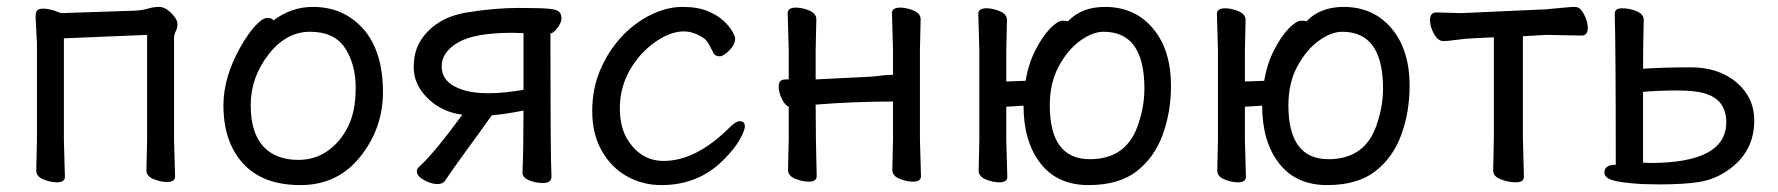

<svg xmlns="http://www.w3.org/2000/svg" viewBox="-20 -512 5150 556"><path d="M145 16Q126 16 105.5 7.5Q85 -1 85 -18L87 -106V-386L83 -465Q83 -475 87 -481Q91 -487 106 -487Q118 -487 138 -481L157 -474L369 -481Q391 -482 408 -487Q425 -492 441 -492Q458 -492 476 -474Q494 -456 494 -443Q494 -431 489 -421.5Q484 -412 484 -402V-107L487 -1Q487 15 464 15Q445 15 424.5 6.5Q404 -2 404 -19L406 -107V-411L165 -401V-106L168 0Q168 16 145 16Z M844 -49Q891 -49 928 -74.5Q965 -100 987.5 -144.5Q1010 -189 1010 -258Q1010 -326 979 -373Q948 -420 878 -420Q808 -420 757 -353.5Q706 -287 706 -208Q706 -128 742 -88.5Q778 -49 844 -49ZM850 24Q741 24 684 -38.5Q627 -101 627 -207Q627 -289 677 -377Q698 -414 719 -437Q740 -460 754 -460Q767 -460 772 -453Q824 -492 886 -492Q948 -492 993 -462Q1089 -399 1089 -245Q1089 -141 1023.5 -58.5Q958 24 850 24Z M1395 -242Q1439 -242 1496 -252V-416L1464 -417Q1354 -417 1306.5 -389Q1259 -361 1259 -320Q1259 -270 1323 -251Q1351 -242 1395 -242ZM1246 21Q1229 21 1208 9.5Q1187 -2 1187 -16Q1187 -24 1197 -32Q1239 -71 1319 -180Q1260 -187 1219 -227Q1178 -267 1178 -317Q1178 -366 1201 -399Q1246 -464 1339 -477Q1414 -489 1482 -489Q1549 -489 1571.5 -486.5Q1594 -484 1600 -477Q1606 -470 1606 -459Q1606 -447 1594.5 -431.5Q1583 -416 1574 -415Q1574 -51 1577 0Q1577 18 1552 18Q1531 18 1512 10Q1493 2 1493 -12V-13Q1496 -79 1496 -192Q1448 -182 1404 -178Q1378 -141 1334.5 -81.5Q1291 -22 1269 11Q1263 21 1246 21Z M1895 24Q1841 24 1795.5 -1.5Q1750 -27 1722.5 -75.5Q1695 -124 1695 -190Q1695 -255 1718 -309Q1741 -363 1778.5 -404Q1816 -445 1863.5 -468.5Q1911 -492 1956 -492Q2000 -492 2029 -480Q2058 -468 2075.5 -451.5Q2093 -435 2101 -420.5Q2109 -406 2109 -401Q2109 -383 2092 -366Q2075 -349 2064 -349Q2052 -349 2047 -357Q2040 -371 2033 -383.5Q2026 -396 2017 -402Q1989 -421 1960 -421Q1931 -421 1898.5 -403.5Q1866 -386 1838 -356Q1775 -286 1775 -199Q1775 -149 1793 -115Q1832 -46 1902 -46Q1996 -46 2094 -144Q2111 -161 2122 -161Q2137 -161 2137 -146Q2137 -135 2122.5 -108.5Q2108 -82 2078 -52Q2005 24 1895 24Z M2624 14Q2605 14 2584.5 5.5Q2564 -3 2564 -20L2566 -108V-218Q2453 -218 2342 -209Q2342 -109 2345 -2Q2345 14 2322 14Q2303 14 2282.5 5.5Q2262 -3 2262 -20L2264 -108V-203Q2254 -206 2244.5 -225Q2235 -244 2235 -261Q2235 -282 2254 -282H2264V-367L2261 -474Q2261 -490 2285 -490Q2303 -490 2323.5 -481.5Q2344 -473 2344 -456L2342 -367V-282L2502 -290Q2516 -291 2531 -293Q2546 -295 2556 -295Q2566 -295 2566 -296V-367L2563 -474Q2563 -490 2587 -490Q2605 -490 2625.5 -481.5Q2646 -473 2646 -456L2644 -367V-108L2647 -2Q2647 14 2624 14Z M3136 -51Q3246 -51 3278 -158Q3294 -206 3294 -256Q3294 -420 3176 -420Q3144 -420 3108 -394Q3072 -368 3046 -320Q3020 -272 3020 -207Q3020 -51 3136 -51ZM3132 24Q3042 24 2993 -39Q2944 -102 2944 -206L2894 -203V-106L2897 0Q2897 16 2874 16Q2855 16 2834.5 7.5Q2814 -1 2814 -18L2816 -106V-365L2813 -472Q2813 -488 2837 -488Q2855 -488 2875.5 -479.5Q2896 -471 2896 -454L2894 -365V-276L2950 -278Q2958 -327 2978.5 -367Q2999 -407 3021 -429.5Q3043 -452 3057 -452Q3069 -452 3072 -450Q3112 -492 3180 -492Q3266 -492 3318.5 -430Q3371 -368 3371 -263Q3371 -188 3347 -122Q3323 -56 3271.5 -16Q3220 24 3132 24Z M3827 -51Q3937 -51 3969 -158Q3985 -206 3985 -256Q3985 -420 3867 -420Q3835 -420 3799 -394Q3763 -368 3737 -320Q3711 -272 3711 -207Q3711 -51 3827 -51ZM3823 24Q3733 24 3684 -39Q3635 -102 3635 -206L3585 -203V-106L3588 0Q3588 16 3565 16Q3546 16 3525.5 7.5Q3505 -1 3505 -18L3507 -106V-365L3504 -472Q3504 -488 3528 -488Q3546 -488 3566.5 -479.5Q3587 -471 3587 -454L3585 -365V-276L3641 -278Q3649 -327 3669.5 -367Q3690 -407 3712 -429.5Q3734 -452 3748 -452Q3760 -452 3763 -450Q3803 -492 3871 -492Q3957 -492 4009.5 -430Q4062 -368 4062 -263Q4062 -188 4038 -122Q4014 -56 3962.5 -16Q3911 24 3823 24Z M4369 16Q4349 16 4326.5 7.5Q4304 -1 4304 -18L4306 -115V-404L4244 -401Q4221 -400 4196.5 -396.5Q4172 -393 4160 -393Q4144 -393 4132.5 -414Q4121 -435 4121 -454Q4121 -476 4140 -476L4212 -474L4456 -485Q4480 -487 4504.5 -489.5Q4529 -492 4541 -492Q4556 -492 4567 -470.5Q4578 -449 4578 -432Q4578 -409 4560 -409L4457 -411L4390 -407V-115L4393 0Q4393 16 4369 16Z M4758 -40Q4979 -40 4979 -158Q4979 -224 4915 -242Q4888 -250 4836.5 -250Q4785 -250 4738 -246V-41ZM4784 22 4734 21Q4671 17 4648.5 9.5Q4626 2 4626 -12Q4626 -35 4659 -35Q4659 -375 4656 -472Q4656 -488 4677.5 -488Q4699 -488 4719.5 -479.5Q4740 -471 4740 -454Q4738 -380 4738 -313Q4796 -317 4876.5 -317Q4957 -317 5008.5 -273.5Q5060 -230 5060 -163Q5060 -70 4981 -17Q4944 8 4900.5 15Q4857 22 4784 22Z"/></svg>

Font: LXGW WenKai Lite Medium
Style: Regular
Weight: 500
Designer: LXGW / Fontworks Inc.
Foundry: LXGW / Fontworks Inc.
Version: Version 1.511; March 25, 2025